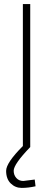

<svg xmlns="http://www.w3.org/2000/svg" viewBox="-20 -720 260 940"><path d="M47 116Q47 137 60 151.5Q73 166 94 166L150 159L154 192Q118 200 86.5 200Q55 200 32.5 178Q10 156 10 116.5Q10 77 92 -5V-700H128V0Q47 84 47 116Z"/></svg>

Font: Titillium Web ExtraLight
Style: Regular
Weight: 275
Version: Version 1.002;PS 57.000;hotconv 1.0.70;makeotf.lib2.5.55311